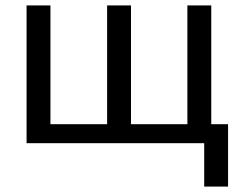

<svg xmlns="http://www.w3.org/2000/svg" viewBox="-20 -528 881 708"><path d="M821 -70V160H733V0H78V-508H166V-70H375V-508H463V-70H671V-508H759V-70Z"/></svg>

Font: CST
Style: Regular
Weight: 400
Version: Version 1.00